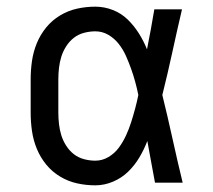

<svg xmlns="http://www.w3.org/2000/svg" viewBox="-20 -548 640 576"><path d="M266 8Q238 8 211 2Q184 -4 160 -18.5Q136 -33 118.5 -54.5Q101 -76 90.5 -101.5Q80 -127 76 -154.5Q72 -182 72 -210V-310Q72 -338 76 -365.5Q80 -393 90.5 -418.5Q101 -444 118.5 -465.5Q136 -487 160 -501.5Q184 -516 211 -522Q238 -528 266 -528Q293 -528 318.5 -518Q344 -508 363 -489.5Q382 -471 396.5 -448Q411 -425 421 -400Q427 -430 432.5 -460Q438 -490 443 -520H526Q511 -456 497 -391.5Q483 -327 467 -263Q483 -198 497.5 -132Q512 -66 528 0H445Q439 -31 433.5 -62Q428 -93 422 -125Q412 -99 398 -75.5Q384 -52 364.5 -33Q345 -14 319 -3Q293 8 266 8ZM266 -66Q287 -66 305.5 -77Q324 -88 336.5 -105Q349 -122 358 -141.5Q367 -161 373.5 -181.5Q380 -202 385.5 -222.5Q391 -243 395 -263Q391 -283 385.5 -303Q380 -323 373 -342.5Q366 -362 357.5 -381Q349 -400 336 -416.5Q323 -433 305 -443.5Q287 -454 266 -454Q249 -454 232 -449.5Q215 -445 201.5 -434.5Q188 -424 178.5 -409Q169 -394 164 -378Q159 -362 157 -344.5Q155 -327 155 -310V-210Q155 -193 157 -175.5Q159 -158 164 -142Q169 -126 178.5 -111Q188 -96 201.5 -85.5Q215 -75 232 -70.5Q249 -66 266 -66Z"/></svg>

Font: Iosevka Custom Extended
Style: Regular
Weight: 400
Width: 7
Monospace: yes
Designer: Belleve Invis
Foundry: Belleve Invis
Version: Version 11.2.4; ttfautohint (v1.8.4)